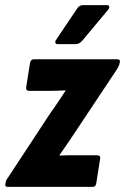

<svg xmlns="http://www.w3.org/2000/svg" viewBox="-35 -728 487 748"><path d="M-4 0Q-17 0 -14 -11L-13 -16Q-12 -26 -6 -33L161 -287Q177 -309 191.5 -331Q206 -353 220 -374V-376Q200 -375 185 -374.5Q170 -374 153 -374H79Q65 -374 67 -388L82 -483Q85 -497 96 -497H422Q434 -497 432 -486L431 -482Q429 -470 418 -454L259 -215Q244 -192 228.5 -169.5Q213 -147 197 -124V-122Q214 -123 229 -123Q244 -123 261 -123H343Q358 -123 355 -109L340 -14Q338 0 327 0ZM189 -556Q183 -556 181 -561Q179 -566 183 -572L265 -694Q274 -708 287 -708H381Q389 -708 390.5 -703Q392 -698 387 -691L286 -570Q274 -556 260 -556Z"/></svg>

Font: Sofia Sans Condensed Black
Style: Italic
Weight: 900
Italic angle: -9°
Version: Version 4.100